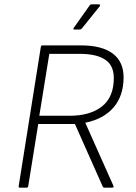

<svg xmlns="http://www.w3.org/2000/svg" viewBox="-20 -864 626 884"><path d="M71 0Q65 0 66 -7L168 -648Q169 -655 175 -655H353Q449 -655 499 -617.5Q549 -580 549 -508Q549 -423 503 -369.5Q457 -316 373 -299V-298L502 -9Q504 -5 502.5 -2.5Q501 0 497 0H461Q455 0 453 -5L325 -293H156L110 -7Q109 0 102 0ZM161 -331H300Q395 -331 449.5 -374Q504 -417 504 -505Q504 -563 464 -589.5Q424 -616 348 -616H207ZM322 -728Q319 -728 318 -730Q317 -732 319 -735L392 -838Q395 -844 402 -844H435Q439 -844 440.5 -841.5Q442 -839 439 -835L357 -733Q353 -728 347 -728Z"/></svg>

Font: Sofia Sans ExtraLight
Style: Italic
Weight: 250
Italic angle: -9°
Version: Version 4.100-B